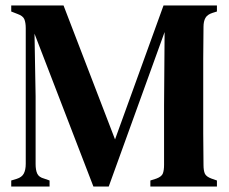

<svg xmlns="http://www.w3.org/2000/svg" viewBox="-20 -681 835 701"><path d="M21 0V-22L41 -28Q60 -34 67 -47.5Q74 -61 74 -83V-578Q74 -598 69 -610.5Q64 -623 44 -630L21 -639V-661H212L400 -172L577 -661H772V-639L756 -634Q737 -628 730 -615.5Q723 -603 723 -583Q722 -525 722 -467.5Q722 -410 722 -351V-310Q722 -252 722 -194Q722 -136 723 -79Q723 -58 728 -47Q733 -36 752 -29L772 -22V0H529V-22L551 -29Q570 -36 574.5 -47.5Q579 -59 579 -79V-296L581 -564L377 0H321L106 -558L110 -330V-82Q110 -60 116 -47Q122 -34 141 -29L161 -22V0Z"/></svg>

Font: DeepMind Serif Text
Style: Regular
Weight: 400
Designer: Frank Grießhammer / Modifications: Colophon Foundry
Foundry: Colophon Foundry
Version: Version 5.003; ttfautohint (v1.8.2)